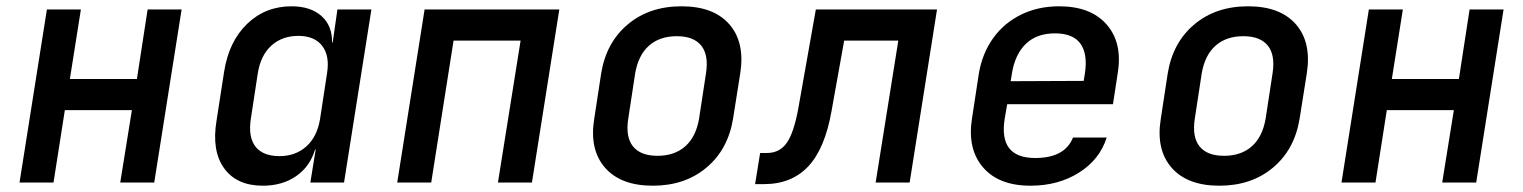

<svg xmlns="http://www.w3.org/2000/svg" viewBox="-20 -580 4840 610"><path d="M42 0 129 -550H237L202 -329H415L449 -550H557L470 0H362L399 -230H186L150 0Z M815 10Q732 10 692 -45.5Q652 -101 668 -197L692 -352Q707 -448 765 -504Q823 -560 906 -560Q967 -560 1001.5 -529Q1036 -498 1035 -445H1037L1052 -550H1160L1073 0H966L983 -105H981Q965 -51 921 -20.5Q877 10 815 10ZM868 -84Q919 -84 953.5 -115Q988 -146 997 -203L1019 -347Q1028 -403 1003.5 -434.5Q979 -466 928 -466Q876 -466 842 -435Q808 -404 799 -347L777 -203Q768 -145 791.5 -114.5Q815 -84 868 -84Z M1242 0 1329 -550H1757L1670 0H1562L1634 -451H1421L1350 0Z M2054 10Q1952 10 1902 -47.5Q1852 -105 1868 -203L1890 -347Q1906 -445 1974.5 -502.5Q2043 -560 2145 -560Q2247 -560 2297 -503Q2347 -446 2332 -348L2309 -203Q2293 -105 2224.5 -47.5Q2156 10 2054 10ZM2069 -85Q2123 -85 2157 -115Q2191 -145 2201 -203L2223 -347Q2232 -405 2208 -435Q2184 -465 2130 -465Q2076 -465 2042 -435Q2008 -405 1998 -347L1976 -203Q1967 -145 1991 -115Q2015 -85 2069 -85Z M2379 5 2395 -94H2417Q2457 -94 2479.5 -126Q2502 -158 2516 -234L2572 -550H2957L2870 0H2762L2834 -451H2662L2622 -228Q2601 -108 2548 -51.5Q2495 5 2407 5Z M3254 10Q3153 10 3103 -48.5Q3053 -107 3068 -203L3090 -347Q3101 -411 3135.5 -459Q3170 -507 3224 -533.5Q3278 -560 3345 -560Q3446 -560 3496.5 -501.5Q3547 -443 3531 -347L3516 -249H3180L3172 -203Q3152 -78 3269 -78Q3363 -78 3389 -143H3496Q3474 -73 3408 -31.5Q3342 10 3254 10ZM3195 -347 3191 -322 3423 -323 3427 -348Q3436 -409 3412.5 -441.5Q3389 -474 3332 -474Q3274 -474 3239.5 -441Q3205 -408 3195 -347Z M3854 10Q3752 10 3702 -47.5Q3652 -105 3668 -203L3690 -347Q3706 -445 3774.5 -502.5Q3843 -560 3945 -560Q4047 -560 4097 -503Q4147 -446 4132 -348L4109 -203Q4093 -105 4024.5 -47.5Q3956 10 3854 10ZM3869 -85Q3923 -85 3957 -115Q3991 -145 4001 -203L4023 -347Q4032 -405 4008 -435Q3984 -465 3930 -465Q3876 -465 3842 -435Q3808 -405 3798 -347L3776 -203Q3767 -145 3791 -115Q3815 -85 3869 -85Z M4242 0 4329 -550H4437L4402 -329H4615L4649 -550H4757L4670 0H4562L4599 -230H4386L4350 0Z"/></svg>

Font: NKDuy Mono SemiBold
Style: Italic
Weight: 600
Italic angle: -9°
Monospace: yes
Designer: NKDuy
Foundry: NKDuy
Version: Version 2.251; ttfautohint (v1.8.4.7-5d5b)